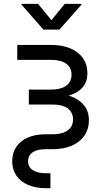

<svg xmlns="http://www.w3.org/2000/svg" viewBox="-20 -781 562 1005"><path d="M221.7 204.1Q167 204.1 127.2 187Q87.4 169.9 65.7 138.2Q43.9 106.4 43.9 63Q43.9 19.5 65.2 -12.2Q86.4 -43.9 125.5 -61Q164.6 -78.1 217.8 -78.1H253.9Q306.2 -78.1 334.2 -98.4Q362.3 -118.7 362.3 -155.8Q362.3 -193.4 334.2 -213.6Q306.2 -233.9 253.9 -233.9H130.9V-312H246.1Q298.3 -312 326.4 -332.3Q354.5 -352.5 354.5 -390.1Q354.5 -427.7 326.4 -447.8Q298.3 -467.8 246.1 -467.8H70.3V-545.9H246.1Q305.2 -545.9 347.9 -527.8Q390.6 -509.8 414.1 -476.6Q437.5 -443.4 437.5 -397.9Q437.5 -352.1 412.4 -323.5Q387.2 -294.9 344 -282Q300.8 -269 246.1 -269H130.9V-292.5H253.9Q308.6 -292.5 351.8 -276.6Q395 -260.7 420.2 -229.5Q445.3 -198.2 445.3 -151.9Q445.3 -105.5 421.9 -71.3Q398.4 -37.1 355.7 -18.6Q313 0 253.9 0H217.8Q174.3 0 150.6 16.4Q127 32.7 127 63Q127 93.3 151.6 109.6Q176.3 126 221.7 126H244.1V204.1ZM179.2 -760.7 249.5 -675.3 318.8 -760.7H406.2V-756.3L291 -626H207.5L92.8 -756.3V-760.7Z"/></svg>

Font: Adwaita Sans
Style: Regular
Weight: 400
Designer: Rasmus Andersson
Foundry: rsms
Version: Version 4.001;git-9221beed3